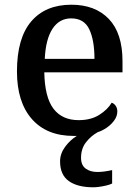

<svg xmlns="http://www.w3.org/2000/svg" viewBox="-20 -567 587 815"><path d="M376 228Q309 228 272 201.5Q235 175 235 118Q235 85 256.5 56Q278 27 306 10Q303 10 299.5 10Q296 10 293 10Q178 10 115 -62Q52 -134 52 -264Q52 -405 112.5 -476Q173 -547 283 -547Q384 -547 442 -486.5Q500 -426 500 -307V-260H168Q170 -154 207 -105.5Q244 -57 314 -57Q366 -57 401.5 -79.5Q437 -102 454 -131Q464 -128 471 -118Q478 -108 478 -94Q478 -74 465 -56Q452 -38 433 -25Q414 -12 395 -6Q366 10 345 37Q324 64 324 103Q324 134 343.5 148.5Q363 163 393 163Q407 163 422.5 161Q438 159 456 155V212Q446 217 431 220.5Q416 224 401.5 226Q387 228 376 228ZM381 -317Q381 -396 359 -442.5Q337 -489 282 -489Q232 -489 203 -445Q174 -401 170 -317Z"/></svg>

Font: Noto Rashi Hebrew Medium
Style: Regular
Weight: 500
Version: Version 1.006